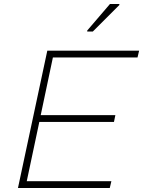

<svg xmlns="http://www.w3.org/2000/svg" viewBox="-20 -942 717 962"><path d="M70 0 217 -688H677L669 -654H245L184 -365H558L551 -331H177L114 -34H538L530 0ZM417 -784V-789L531 -922H578V-917L445 -784Z"/></svg>

Font: Saira SemiExpanded Thin
Style: Italic
Weight: 250
Width: 6
Italic angle: -12°
Designer: Hector Gatti with collaboration of the Omnibus-Type team
Foundry: Omnibus-Type
Version: Version 1.101